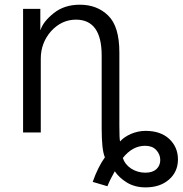

<svg xmlns="http://www.w3.org/2000/svg" viewBox="-20 -563 776 816"><path d="M502 108.4Q510.7 135.7 537.1 153.3Q564.5 170.9 597.7 170.9Q627.9 170.9 644.5 156.2Q661.1 140.6 661.1 117.2Q661.1 92.8 643.6 74.2Q627 56.6 596.7 56.6Q543 56.6 502 108.4ZM78.1 0Q78.1 -130.9 78.1 -525.4Q96.7 -525.4 151.4 -525.4Q151.4 -502.9 151.4 -435.5Q151.4 -435.5 152.3 -435.5Q163.1 -470.7 208 -506.8Q252.9 -543 319.3 -543Q392.6 -543 439.5 -497.1Q487.3 -451.2 487.3 -339.8Q487.3 -236.3 487.3 -29.3Q487.3 26.4 490.2 38.1Q507.8 18.6 537.1 5.9Q567.4 -6.8 598.6 -6.8Q662.1 -6.8 699.2 27.3Q736.3 62.5 736.3 114.3Q736.3 167 698.2 200.2Q660.2 233.4 598.6 233.4Q553.7 233.4 519.5 212.9Q486.3 192.4 467.8 165Q448.2 199.2 436.5 228.5Q416 222.7 374 210Q395.5 148.4 425.8 105.5Q412.1 75.2 412.1 -17.6Q412.1 -121.1 412.1 -327.1Q412.1 -479.5 302.7 -479.5Q242.2 -479.5 197.3 -430.7Q153.3 -380.9 153.3 -313.5Q153.3 -209 153.3 0Q134.8 0 78.1 0Z"/></svg>

Font: Gothic A1
Style: Regular
Weight: 400
Designer: HanYang I&C Co.,Ltd.
Version: Version 2.50